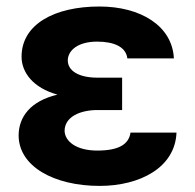

<svg xmlns="http://www.w3.org/2000/svg" viewBox="-20 -573 610 602"><path d="M362.9 -329.5H285.5C226.9 -329.5 192.8 -350.9 192.5 -383.5C192.8 -414.8 224.1 -442.5 284.4 -442.5C338.1 -442.5 375 -425.8 379.3 -389.9H525.2C520.2 -492.2 420.5 -552.6 291.9 -552.6C149.9 -552.6 47.9 -496.4 47.6 -395.6C47.6 -345.9 83.5 -297.6 160.2 -276.3C76 -256.4 38.7 -207 38.4 -148.4C38.7 -51.1 149.5 9.9 292.6 9.9C418 9.9 529.1 -47.2 533.4 -157.3H389.2C383.9 -120.4 352.3 -100.9 284.8 -100.9C219.1 -100.9 183.2 -130 182.5 -163C183.2 -207.4 232.2 -228 285.5 -228H362.9Z"/></svg>

Font: Margiela Sans
Style: Bold
Weight: 700
Designer: Stefan Endress, Andreas Faust
Version: Version 1.100;FEAKit 1.0